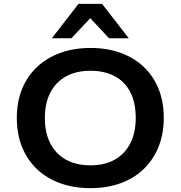

<svg xmlns="http://www.w3.org/2000/svg" viewBox="-20 -963 934 993"><path d="M448 10Q361 10 291 -15.5Q221 -41 171 -88.5Q121 -136 94 -203Q67 -270 67 -353Q67 -436 94 -502.5Q121 -569 171.5 -616.5Q222 -664 292 -689.5Q362 -715 448 -715Q534 -715 604 -689.5Q674 -664 723.5 -617Q773 -570 800 -503.5Q827 -437 827 -354Q827 -271 800 -204Q773 -137 723.5 -89Q674 -41 604 -15.5Q534 10 448 10ZM448 -108Q521 -108 573 -137Q625 -166 653.5 -221Q682 -276 682 -353Q682 -431 654.5 -485.5Q627 -540 574 -568.5Q521 -597 448 -597Q374 -597 321.5 -568Q269 -539 240.5 -484.5Q212 -430 212 -352Q212 -276 240.5 -221Q269 -166 321.5 -137Q374 -108 448 -108ZM248 -765 386 -943H508L646 -765H544L447 -869L349 -765Z"/></svg>

Font: Nunito Sans 10pt SemiExpanded
Style: Bold
Weight: 700
Width: 6
Designer: Vernon Adams
Foundry: Vernon Adams
Version: Version 3.101;gftools[0.9.27]